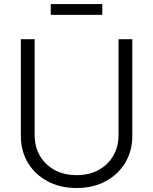

<svg xmlns="http://www.w3.org/2000/svg" viewBox="-20 -922 760 953"><path d="M360.4 11.2Q278.3 11.2 215.8 -22.5Q153.3 -56.2 118.4 -114.5Q83.5 -172.9 83.5 -247.1V-727.5H151.9V-252Q151.9 -194.3 177.7 -149.4Q203.6 -104.5 250.5 -78.6Q297.4 -52.7 360.4 -52.7Q423.3 -52.7 470 -78.6Q516.6 -104.5 542.5 -149.4Q568.4 -194.3 568.4 -252V-727.5H636.7V-247.1Q636.7 -172.9 601.8 -114.5Q566.9 -56.2 504.6 -22.5Q442.4 11.2 360.4 11.2ZM487.8 -901.9V-848.1H231.9V-901.9Z"/></svg>

Font: Inter 20pt Light
Style: Regular
Weight: 300
Version: Version 4.001;git-66647c0bb